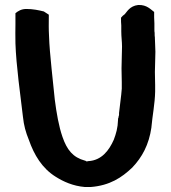

<svg xmlns="http://www.w3.org/2000/svg" viewBox="-20 -753 686 771"><path d="M42 -579C45 -489 62 -370 72 -285C76 -248 83 -223 96 -191C117 -131 149 -77 204 -43C234 -24 273 -6 321 -2H344C421 -8 469 -40 511 -80C551 -122 578 -172 588 -241V-242C592 -288 602 -336 603 -385V-412C603 -431 602 -447 602 -464C602 -489 604 -518 604 -545C604 -566 602 -581 602 -599V-602C601 -608 601 -612 601 -619V-621C600 -625 600 -630 600 -636V-659C600 -667 599 -675 599 -683V-705C585 -715 570 -734 536 -733H535C500 -729 489 -704 481 -696C476 -693 470 -687 466 -682V-676C466 -668 466 -661 467 -651V-627C467 -605 470 -586 470 -566C470 -538 468 -508 468 -478C468 -458 469 -441 469 -423V-397C467 -367 461 -329 458 -299V-291L456 -284V-282C456 -282 455 -280 454 -276V-272C453 -239 446 -216 437 -192C418 -149 388 -109 335 -106H334L330 -105H328C329 -104 323 -107 322 -108H321C273 -121 249 -151 231 -203C216 -246 207 -299 200 -353C194 -417 179 -539 177 -606C175 -642 176 -655 176 -686V-694C169 -698 163 -703 156 -707C136 -712 112 -717 86 -717C66 -717 53 -709 42 -700V-655C42 -629 41 -613 42 -579Z"/></svg>

Font: Hussar Pisanka
Style: Bd
Weight: 700
Designer: Robert Jablonski
Foundry: Cannot Into Space Fonts
Version: Version 1.070